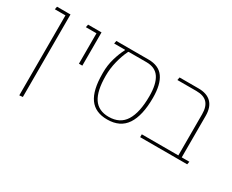

<svg xmlns="http://www.w3.org/2000/svg" viewBox="-111 -978 1897 1570"><g transform="rotate(30 838.0 -193.0)"><path d="M150 198V-584H182V195ZM50 -557 55 -584H170V-557Z M443 -270V-584H475V-270ZM343 -557 348 -584H463V-557Z M870 10Q757 10 703.5 -65Q650 -140 650 -295V-308Q650 -375 668.5 -439Q687 -503 713 -552V-562L759 -572L742 -552Q716 -499 699 -431Q682 -363 682 -295Q682 -152 727.5 -83.5Q773 -15 870 -15Q976 -15 1025.5 -94.5Q1075 -174 1075 -328Q1075 -441 1037 -499Q999 -557 915 -557H610L615 -584H919Q1017 -584 1062 -520Q1107 -456 1107 -331Q1107 -163 1049.5 -76.5Q992 10 870 10Z M1522 0V-416Q1522 -487 1489 -522Q1456 -557 1386 -557H1207L1212 -584H1391Q1471 -584 1512.5 -542Q1554 -500 1554 -419V-17Q1554 -11 1551.5 -8Q1549 -5 1544 0ZM1177 0V-27H1626L1621 0Z"/></g></svg>

Font: Noto Sans Hebrew Light
Style: Regular
Weight: 100
Version: Version 3.000